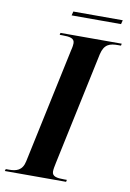

<svg xmlns="http://www.w3.org/2000/svg" viewBox="-125 -884 639 941"><g transform="rotate(10 195.0 -414.0)"><path d="M157 -808H403L408 -828H162ZM-33 0H272L274 -10H260C224 -10 200 -14 200 -39C200 -50 203 -65 207 -84L326 -644C338 -697 367 -704 407 -704H421L423 -714H118L116 -704H130C166 -704 190 -700 190 -675C190 -669 189 -657 184 -638L62 -65C52 -17 21 -10 -15 -10H-30Z"/></g></svg>

Font: Noto Serif Display Condensed
Style: Bold Italic
Weight: 700
Width: 3
Italic angle: -12°
Designer: Monotype Design Team
Foundry: Monotype Imaging Inc.
Version: Version 2.009